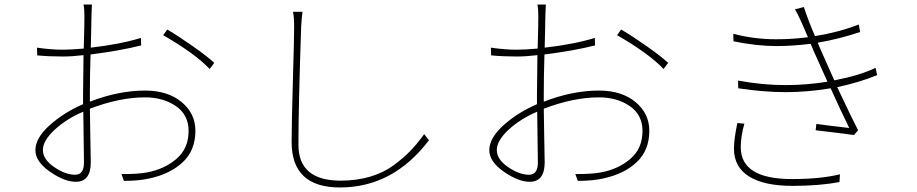

<svg xmlns="http://www.w3.org/2000/svg" viewBox="-20 -798 4040 846"><path d="M311 -28Q350 -28 350 -82Q350 -109 348.5 -193.5Q347 -278 347 -306Q272 -274 220.5 -226Q169 -178 169 -137Q169 -96 218.5 -62Q268 -28 311 -28ZM376 -383V-350Q503 -399 619 -399Q719 -399 780 -348.5Q841 -298 841 -222Q841 -136 786 -84Q731 -32 640 -12Q593 -1 526 -1L515 -31Q590 -31 626 -38Q704 -52 757.5 -98Q811 -144 811 -221Q811 -292 755 -330.5Q699 -369 619 -369Q507 -369 376 -319Q376 -279 378 -195Q380 -111 380 -83Q380 3 314 3Q264 3 200 -41.5Q136 -86 136 -136Q136 -190 198.5 -246Q261 -302 346 -339V-380Q346 -433 348 -555Q297 -549 256 -549Q196 -549 144 -554L143 -588Q206 -579 256 -579Q292 -579 349 -584Q352 -686 352 -727Q352 -758 348 -778H385Q383 -744 383 -729Q383 -720 382 -671.5Q381 -623 380 -588Q510 -603 601 -631L602 -598Q513 -575 379 -558Q376 -466 376 -383ZM699 -643 717 -668Q766 -639 829.5 -594.5Q893 -550 924 -521L904 -494Q838 -563 699 -643Z M1271 -746H1313Q1309 -720 1307 -680Q1295 -332 1295 -160Q1295 -2 1481 -2Q1551 -2 1610.5 -19.5Q1670 -37 1714 -69.5Q1758 -102 1788 -133Q1818 -164 1849 -207L1870 -180Q1712 28 1478 28Q1265 28 1265 -172Q1265 -256 1270.5 -440Q1276 -624 1276 -680Q1276 -724 1271 -746Z M2311 -28Q2350 -28 2350 -82Q2350 -109 2348.5 -193.5Q2347 -278 2347 -306Q2272 -274 2220.5 -226Q2169 -178 2169 -137Q2169 -96 2218.5 -62Q2268 -28 2311 -28ZM2376 -383V-350Q2503 -399 2619 -399Q2719 -399 2780 -348.5Q2841 -298 2841 -222Q2841 -136 2786 -84Q2731 -32 2640 -12Q2593 -1 2526 -1L2515 -31Q2590 -31 2626 -38Q2704 -52 2757.5 -98Q2811 -144 2811 -221Q2811 -292 2755 -330.5Q2699 -369 2619 -369Q2507 -369 2376 -319Q2376 -279 2378 -195Q2380 -111 2380 -83Q2380 3 2314 3Q2264 3 2200 -41.5Q2136 -86 2136 -136Q2136 -190 2198.5 -246Q2261 -302 2346 -339V-380Q2346 -433 2348 -555Q2297 -549 2256 -549Q2196 -549 2144 -554L2143 -588Q2206 -579 2256 -579Q2292 -579 2349 -584Q2352 -686 2352 -727Q2352 -758 2348 -778H2385Q2383 -744 2383 -729Q2383 -720 2382 -671.5Q2381 -623 2380 -588Q2510 -603 2601 -631L2602 -598Q2513 -575 2379 -558Q2376 -466 2376 -383ZM2699 -643 2717 -668Q2766 -639 2829.5 -594.5Q2893 -550 2924 -521L2904 -494Q2838 -563 2699 -643Z M3229 -256 3260 -253Q3244 -198 3244 -149Q3244 -9 3470 -9Q3595 -9 3681 -30L3679 4Q3591 21 3472 21Q3347 21 3280.5 -20.5Q3214 -62 3214 -143Q3214 -185 3229 -256ZM3838 -499 3845 -467Q3764 -434 3669 -414Q3736 -272 3761 -224L3743 -203Q3678 -212 3574 -224L3577 -252Q3618 -246 3722 -234Q3687 -305 3640 -409Q3540 -392 3442 -392Q3345 -392 3233 -409L3232 -443Q3341 -423 3440 -423Q3533 -423 3626 -438Q3573 -555 3564 -576L3552 -605Q3472 -595 3402 -595Q3314 -595 3212 -616L3211 -649Q3304 -625 3398 -625Q3472 -625 3540 -634Q3536 -643 3526 -666.5Q3516 -690 3511 -701Q3494 -739 3483 -757L3522 -767Q3542 -706 3571 -639Q3673 -655 3764 -690L3770 -657Q3674 -625 3583 -610L3593 -586Q3636 -489 3656 -444Q3767 -465 3838 -499Z"/></svg>

Font: Noto Sans Korean Thin
Style: Regular
Weight: 250
Designer: Ryoko NISHIZUKA  (kana & ideographs); Paul D. Hunt (Latin, Greek & Cyrillic); Wenlong ZHANG  (bopomofo); Sandoll Communi
Foundry: Adobe Systems Incorporated
Version: Version 1.0001;PS 1;hotconv 1.0.78;makeotf.lib2.5.61930